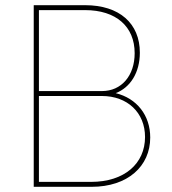

<svg xmlns="http://www.w3.org/2000/svg" viewBox="-20 -720 664 740"><path d="M110 0H333C472 0 559 -79 559 -190C559 -276 507 -341 426 -361C483 -383 519 -441 519 -517C519 -630 440 -700 308 -700H110ZM130 -369V-681H308C427 -681 499 -618 499 -515C499 -428 448 -369 373 -369ZM130 -19V-350H373C471 -350 539 -286 539 -192C539 -90 460 -19 331 -19Z"/></svg>

Font: Fixel Text Thin
Style: Regular
Weight: 100
Width: 4
Designer: AlfaBravo + MacPaw
Foundry: Kyrylo Tkachov, Marchela Mozhyna, Serhii Makarenko, Maria Weinstein, Zakhar Kryvoshyya
Version: Version 1.211